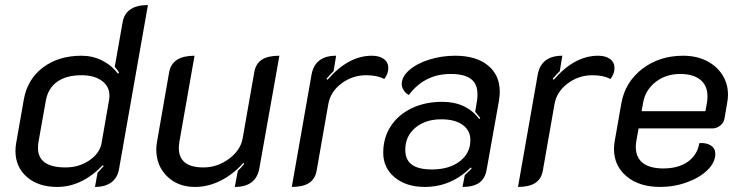

<svg xmlns="http://www.w3.org/2000/svg" viewBox="-20 -729 2924 758"><path d="M41 -133Q41 -149 44 -165L74 -336Q88 -416 149.5 -462.5Q211 -509 302 -509Q345 -509 382.5 -490.5Q420 -472 446 -438L450 -443Q440 -458 433 -465L464 -641Q476 -709 564 -709L450 -62Q444 -27 419.5 -9Q395 9 355 9L365 -47L389 -73L386 -77Q303 9 206 9Q131 9 86 -30.5Q41 -70 41 -133ZM381 -164 411 -337Q412 -342 412 -352Q412 -388 382 -410Q352 -432 302 -432Q242 -432 206 -406.5Q170 -381 161 -332L132 -169Q130 -161 130 -145Q130 -68 239 -68Q292 -68 333 -96Q374 -124 381 -164Z M1004 -65Q991 9 907 9L919 -55Q928 -62 944 -82L941 -86Q901 -41 851.5 -16Q802 9 750 9Q682 9 639.5 -33Q597 -75 597 -139Q597 -154 600 -170L648 -445Q660 -509 748 -509L689 -174Q686 -158 686 -145Q686 -68 783 -68Q838 -68 884 -102Q930 -136 938 -183L984 -445Q990 -478 1014 -493.5Q1038 -509 1083 -509Z M1276 -317 1230 -55Q1224 -22 1200 -6.5Q1176 9 1132 9L1210 -435Q1224 -509 1307 -509L1297 -448Q1284 -436 1269 -418L1273 -414Q1355 -509 1448 -509Q1478 -509 1495.5 -496Q1513 -483 1513 -460Q1513 -438 1497 -417Q1470 -432 1426 -432Q1371 -432 1327.5 -399Q1284 -366 1276 -317Z M1493 -126Q1493 -185 1522.5 -230.5Q1552 -276 1605 -301.5Q1658 -327 1726 -327Q1821 -327 1872 -259L1876 -263Q1873 -267 1856 -288L1863 -330Q1865 -340 1865 -357Q1865 -398 1839 -417.5Q1813 -437 1759 -437Q1656 -437 1594 -354Q1581 -361 1573.5 -373Q1566 -385 1566 -397Q1566 -426 1595.5 -452Q1625 -478 1674 -493.5Q1723 -509 1777 -509Q1859 -509 1906 -471Q1953 -433 1953 -367Q1953 -350 1950 -332L1901 -58Q1895 -24 1872 -7.5Q1849 9 1806 9L1815 -38Q1838 -59 1842 -64L1839 -68Q1761 9 1657 9Q1584 9 1538.5 -28.5Q1493 -66 1493 -126ZM1837 -176Q1837 -214 1806.5 -236Q1776 -258 1722 -258Q1659 -258 1619.5 -224.5Q1580 -191 1580 -138Q1580 -98 1606 -79Q1632 -60 1685 -60Q1753 -60 1795 -92Q1837 -124 1837 -176Z M2169 -317 2123 -55Q2117 -22 2093 -6.5Q2069 9 2025 9L2103 -435Q2117 -509 2200 -509L2190 -448Q2177 -436 2162 -418L2166 -414Q2248 -509 2341 -509Q2371 -509 2388.5 -496Q2406 -483 2406 -460Q2406 -438 2390 -417Q2363 -432 2319 -432Q2264 -432 2220.5 -399Q2177 -366 2169 -317Z M2404 -141Q2404 -157 2407 -173L2433 -321Q2448 -405 2515.5 -457Q2583 -509 2677 -509Q2729 -509 2769 -489Q2809 -469 2831.5 -434Q2854 -399 2854 -355Q2854 -339 2851 -324L2840 -260Q2837 -244 2823 -233Q2809 -222 2793 -222H2501L2493 -177Q2490 -162 2490 -150Q2490 -107 2518 -85.5Q2546 -64 2599 -64Q2658 -64 2695.5 -90.5Q2733 -117 2741 -164Q2769 -166 2786.5 -154.5Q2804 -143 2804 -122Q2804 -88 2773.5 -58Q2743 -28 2692.5 -9.5Q2642 9 2586 9Q2504 9 2454 -32.5Q2404 -74 2404 -141ZM2765 -290 2771 -324Q2773 -333 2773 -349Q2773 -391 2745 -414Q2717 -437 2665 -437Q2609 -437 2568.5 -405.5Q2528 -374 2519 -324L2513 -290Z"/></svg>

Font: K2D
Style: Italic
Weight: 400
Italic angle: -10°
Designer: Katatrad Aksorn Co.,Ltd.
Foundry: Cadson Demak Co.,Ltd.
Version: Version 1.000; ttfautohint (v1.6)